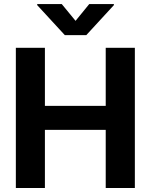

<svg xmlns="http://www.w3.org/2000/svg" viewBox="-20 -948 759 968"><path d="M59.9 -707H206.4V-414.1H513V-707H659.9V0H513V-293.3H206.4V0H59.9ZM360.9 -842.9 429.9 -927.5H554.2V-922.2L415 -770.9H306.8L167.5 -922.2V-927.5H291.4Z"/></svg>

Font: WEMIX Pretendard Variable
Style: Regular
Weight: 400
Designer: Base glyphs from Inter by Rasmus Andersson; Hangeul glyphs from Noto Sans CJK(Source Han Sans) by Jang Soo-young and Kan
Foundry: Kil Hyung-jin
Version: Version 1.000;Glyphs 3.2 (3208)